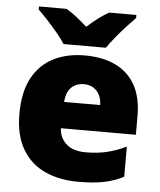

<svg xmlns="http://www.w3.org/2000/svg" viewBox="-54 -813 727 870"><g transform="rotate(5 309.0 -378.0)"><path d="M315 -563Q396 -563 454.5 -535Q513 -507 544.5 -451Q576 -395 576 -310V-225H235Q237 -182 267.5 -154Q298 -126 356 -126Q408 -126 451 -136Q494 -146 540 -168V-31Q500 -10 452.5 0Q405 10 333 10Q249 10 183.5 -19.5Q118 -49 80 -112Q42 -175 42 -273Q42 -373 76.5 -437Q111 -501 172.5 -532Q234 -563 315 -563ZM322 -433Q288 -433 265.5 -412Q243 -391 239 -345H403Q403 -370 393.5 -389.5Q384 -409 366 -421Q348 -433 322 -433ZM214 -606Q199 -629 176.5 -656Q154 -683 130.5 -708.5Q107 -734 88 -752V-766H214Q240 -750 261.5 -733Q283 -716 309 -693Q335 -716 358 -733.5Q381 -751 407 -766H531V-752Q514 -735 490.5 -709.5Q467 -684 444.5 -656.5Q422 -629 406 -606Z"/></g></svg>

Font: Noto Sans Armenian Black
Style: Regular
Weight: 900
Version: Version 2.007